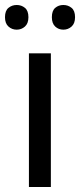

<svg xmlns="http://www.w3.org/2000/svg" viewBox="-31 -816 321 770"><path d="M173 -66H85V-602H173ZM-11 -747Q-11 -773 3 -784.5Q17 -796 36 -796Q55 -796 69 -784.5Q83 -773 83 -747Q83 -722 69 -709.5Q55 -697 36 -697Q17 -697 3 -709.5Q-11 -722 -11 -747ZM177 -747Q177 -773 190.5 -784.5Q204 -796 223 -796Q242 -796 256 -784.5Q270 -773 270 -747Q270 -722 256 -709.5Q242 -697 223 -697Q204 -697 190.5 -709.5Q177 -722 177 -747Z"/></svg>

Font: Noto Sans Malayalam UI
Style: Regular
Weight: 400
Designer: Jelle Bosma - Monotype Design Team
Foundry: Monotype Imaging Inc.
Version: Version 2.104